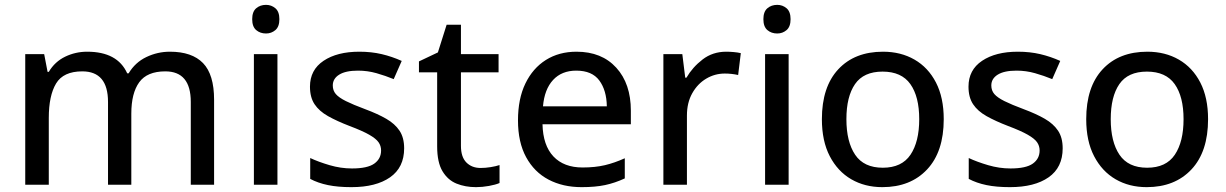

<svg xmlns="http://www.w3.org/2000/svg" viewBox="-20 -761 5049 791"><path d="M680 -548Q771 -548 816.5 -501Q862 -454 862 -350V0H766V-341Q766 -467 661 -467Q586 -467 553.5 -422Q521 -377 521 -293V0H425V-341Q425 -467 319 -467Q241 -467 211 -417Q181 -367 181 -275V0H84V-538H162L176 -465H181Q206 -507 248.5 -527.5Q291 -548 339 -548Q464 -548 504 -459H510Q537 -504 583 -526Q629 -548 680 -548Z M1076 -741Q1098 -741 1114.5 -727Q1131 -713 1131 -682Q1131 -651 1114.5 -637Q1098 -623 1076 -623Q1052 -623 1035.5 -637Q1019 -651 1019 -682Q1019 -713 1035.5 -727Q1052 -741 1076 -741ZM1123 -538V0H1026V-538Z M1645 -150Q1645 -71 1587 -30.5Q1529 10 1428 10Q1372 10 1331 1.5Q1290 -7 1258 -24V-110Q1292 -94 1338 -80.5Q1384 -67 1430 -67Q1494 -67 1522 -87Q1550 -107 1550 -141Q1550 -160 1539.5 -175Q1529 -190 1501 -206Q1473 -222 1420 -242Q1368 -262 1331.5 -282.5Q1295 -303 1276 -331.5Q1257 -360 1257 -404Q1257 -473 1313 -510.5Q1369 -548 1460 -548Q1510 -548 1552.5 -538Q1595 -528 1635 -510L1602 -435Q1568 -449 1531 -459.5Q1494 -470 1455 -470Q1404 -470 1377.5 -453.5Q1351 -437 1351 -409Q1351 -388 1363.5 -373.5Q1376 -359 1405 -344.5Q1434 -330 1485 -311Q1536 -292 1571.5 -271.5Q1607 -251 1626 -222.5Q1645 -194 1645 -150Z M1960 -69Q1980 -69 2001.5 -72.5Q2023 -76 2038 -81V-7Q2022 0 1994.5 5Q1967 10 1941 10Q1897 10 1861 -4.5Q1825 -19 1803 -55.5Q1781 -92 1781 -158V-463H1706V-508L1784 -545L1820 -659H1879V-538H2034V-463H1879V-160Q1879 -114 1901.5 -91.5Q1924 -69 1960 -69Z M2355 -548Q2459 -548 2519 -482Q2579 -416 2579 -305V-249H2215Q2217 -162 2260 -116.5Q2303 -71 2380 -71Q2432 -71 2472 -80.5Q2512 -90 2554 -109V-26Q2513 -7 2472.5 1.5Q2432 10 2376 10Q2299 10 2240 -21Q2181 -52 2147.5 -113.5Q2114 -175 2114 -265Q2114 -354 2144.5 -417Q2175 -480 2229 -514Q2283 -548 2355 -548ZM2354 -470Q2294 -470 2258.5 -431.5Q2223 -393 2217 -323H2480Q2479 -389 2449 -429.5Q2419 -470 2354 -470Z M2972 -548Q2986 -548 3003 -546.5Q3020 -545 3032 -542L3021 -452Q2994 -458 2966 -458Q2925 -458 2889.5 -437Q2854 -416 2832 -377Q2810 -338 2810 -285V0H2713V-538H2791L2803 -441H2808Q2833 -484 2874.5 -516Q2916 -548 2972 -548Z M3182 -741Q3204 -741 3220.5 -727Q3237 -713 3237 -682Q3237 -651 3220.5 -637Q3204 -623 3182 -623Q3158 -623 3141.5 -637Q3125 -651 3125 -682Q3125 -713 3141.5 -727Q3158 -741 3182 -741ZM3229 -538V0H3132V-538Z M3868 -270Q3868 -136 3799.5 -63Q3731 10 3615 10Q3543 10 3487 -22.5Q3431 -55 3398.5 -117.5Q3366 -180 3366 -270Q3366 -403 3433.5 -475.5Q3501 -548 3618 -548Q3691 -548 3747.5 -515.5Q3804 -483 3836 -421Q3868 -359 3868 -270ZM3467 -270Q3467 -177 3503 -123.5Q3539 -70 3617 -70Q3695 -70 3731 -123.5Q3767 -177 3767 -270Q3767 -363 3730.5 -414.5Q3694 -466 3616 -466Q3538 -466 3502.5 -414.5Q3467 -363 3467 -270Z M4358 -150Q4358 -71 4300 -30.5Q4242 10 4141 10Q4085 10 4044 1.5Q4003 -7 3971 -24V-110Q4005 -94 4051 -80.5Q4097 -67 4143 -67Q4207 -67 4235 -87Q4263 -107 4263 -141Q4263 -160 4252.5 -175Q4242 -190 4214 -206Q4186 -222 4133 -242Q4081 -262 4044.5 -282.5Q4008 -303 3989 -331.5Q3970 -360 3970 -404Q3970 -473 4026 -510.5Q4082 -548 4173 -548Q4223 -548 4265.5 -538Q4308 -528 4348 -510L4315 -435Q4281 -449 4244 -459.5Q4207 -470 4168 -470Q4117 -470 4090.5 -453.5Q4064 -437 4064 -409Q4064 -388 4076.5 -373.5Q4089 -359 4118 -344.5Q4147 -330 4198 -311Q4249 -292 4284.5 -271.5Q4320 -251 4339 -222.5Q4358 -194 4358 -150Z M4957 -270Q4957 -136 4888.5 -63Q4820 10 4704 10Q4632 10 4576 -22.5Q4520 -55 4487.5 -117.5Q4455 -180 4455 -270Q4455 -403 4522.5 -475.5Q4590 -548 4707 -548Q4780 -548 4836.5 -515.5Q4893 -483 4925 -421Q4957 -359 4957 -270ZM4556 -270Q4556 -177 4592 -123.5Q4628 -70 4706 -70Q4784 -70 4820 -123.5Q4856 -177 4856 -270Q4856 -363 4819.5 -414.5Q4783 -466 4705 -466Q4627 -466 4591.5 -414.5Q4556 -363 4556 -270Z"/></svg>

Font: Noto Sans Kayah Li Medium
Style: Regular
Weight: 500
Designer: Monotype Design Team, Sérgio Martins
Foundry: Monotype Imaging Inc.
Version: Version 2.002; ttfautohint (v1.8.4.7-5d5b)